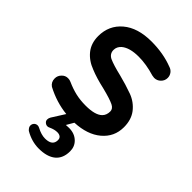

<svg xmlns="http://www.w3.org/2000/svg" viewBox="-220 -600 909 909"><g transform="rotate(45 234.5 -146.0)"><path d="M252 51.3Q289.6 51.3 313 74.7Q333.5 95.2 333.5 126Q333.5 173.3 304 197.8Q274.4 222.2 218.8 222.2Q171.4 222.2 126.5 195.8Q113.8 184.1 113.8 173.3Q113.8 162.1 121.1 154.8Q127.9 147.9 138.7 147.9Q144 147.9 150.9 151.4Q181.2 167.5 206.1 167.5Q244.6 167.5 252.9 144.5Q255.4 137.7 255.4 130.6Q255.4 123.5 253.9 119.6Q252 114.7 248 111.3Q240.2 105 226.6 105Q208 105 186 115.2Q179.2 118.7 173.8 118.7Q163.6 118.7 155.8 110.8Q149.9 105 149.9 96.2Q149.9 87.4 154.8 79.1L195.8 14.2Q124 6.8 56.6 -28.8Q37.6 -42 37.6 -66.4Q37.6 -85.4 51.8 -99.1Q64 -111.8 82 -111.8Q92.8 -111.8 102.1 -107.4Q134.8 -92.8 165.3 -85.7Q195.8 -78.6 232.4 -78.6Q295.9 -78.6 319.8 -102.5Q334.5 -117.2 334.5 -141.6Q334.5 -159.7 314 -169.9Q290 -181.6 232.9 -195.8Q176.3 -208.5 137.7 -224.6Q94.2 -240.7 67.9 -272.9Q41.5 -305.7 41.5 -353.5Q41.5 -425.3 94 -469.7Q146.5 -514.2 238.3 -514.2Q317.4 -514.2 381.8 -489.3Q397 -484.9 405.8 -472.9Q414.6 -460.9 414.6 -446.3Q414.6 -427.7 401.1 -414.3Q387.7 -400.9 369.1 -400.9H368.7L355 -402.8Q296.9 -420.4 246.6 -420.4Q186.5 -420.4 157.2 -396Q139.2 -380.4 139.2 -358.4Q139.2 -333.5 162.6 -321.3Q190.4 -308.6 246.6 -295.4Q294.9 -283.2 340.8 -266.6Q381.3 -251.5 407.7 -217.8Q433.1 -184.6 433.1 -134.8Q433.1 -69.8 383.3 -28.3Q335 12.2 252 16.1L231 52.2Q241.2 51.3 252 51.3Z"/></g></svg>

Font: YuPearl-Medium
Style: Medium
Weight: 500
Designer: Max Yao
Foundry: Max-Everyday
Version: Version 1.011; ttfautohint (v1.8.3)